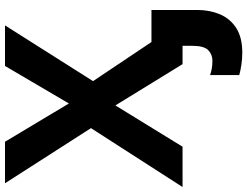

<svg xmlns="http://www.w3.org/2000/svg" viewBox="-131 -623 994 772"><g transform="rotate(-90 366.0 -237.0)"><path d="M540 240.2Q516.6 240.2 491.7 236.6Q466.8 232.9 450.2 228V110.8Q465.3 115.7 478.3 117.9Q491.2 120.1 507.8 120.1Q532.7 120.1 550.3 103.3Q567.9 86.4 567.9 37.1V0H494.1L328.1 -270L162.1 0H0L236.8 -368.2L15.1 -713.9H182.1L335.9 -457L486.8 -713.9H649.9L425.8 -359.9L583 -125H711.9V59.1Q711.9 108.9 694.6 150.1Q677.2 191.4 639.4 215.8Q601.6 240.2 540 240.2Z"/></g></svg>

Font: Open Sans
Style: Bold
Weight: 700
Designer: Monotype Design Team
Foundry: Monotype Imaging Inc.
Version: Version 3.000; ttfautohint (v1.8.4)